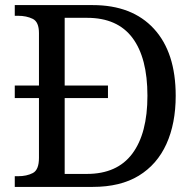

<svg xmlns="http://www.w3.org/2000/svg" viewBox="-20 -734 767 754"><path d="M38 0V-42H51Q85 -42 109 -54.5Q133 -67 133 -114V-349H38V-398H133V-604Q133 -648 108.5 -660Q84 -672 51 -672H38V-714H344Q499 -714 584.5 -621Q670 -528 670 -358Q670 -249 633.5 -168.5Q597 -88 525 -44Q453 0 344 0ZM321 -51Q440 -51 499.5 -130.5Q559 -210 559 -358Q559 -507 500 -585.5Q441 -664 322 -664H234V-398H404V-349H234V-51Z"/></svg>

Font: Noto Serif Test
Style: Regular
Weight: 400
Version: Version 1.000